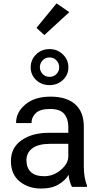

<svg xmlns="http://www.w3.org/2000/svg" viewBox="-20 -1094 580 1124"><path d="M43.9 -151.4Q43.9 -73.2 95.2 -31.7Q146.5 9.8 219.7 9.8Q283.2 9.8 323.5 -14.6Q363.8 -39.1 381.8 -70.8Q383.3 -51.3 388.9 -31.7Q394.5 -12.2 401.4 0H489.3V-7.8Q480.5 -29.3 475.6 -57.4Q470.7 -85.4 470.7 -117.2V-351.6Q470.7 -439.5 419.7 -483.9Q368.7 -528.3 275.9 -528.3Q183.1 -528.3 128.7 -482.7Q74.2 -437 74.2 -376V-373.5H164.6V-376Q164.6 -407.7 189.7 -431.9Q214.8 -456.1 273.4 -456.1Q332 -456.1 356 -427Q379.9 -397.9 379.9 -351.6V-316.4H263.7Q168 -316.4 106 -272.9Q43.9 -229.5 43.9 -151.4ZM134.8 -156.2Q134.8 -200.2 169.9 -226.1Q205.1 -252 273.4 -252H379.9V-178.2Q379.9 -136.7 336.4 -99.6Q293 -62.5 239.3 -62.5Q185.5 -62.5 160.2 -87.4Q134.8 -112.3 134.8 -156.2ZM159.7 -700.2Q159.7 -655.8 191.4 -625.7Q223.1 -595.7 270 -595.7Q315.9 -595.7 348.1 -625.7Q380.4 -655.8 380.4 -700.2Q380.4 -744.1 348.1 -775.4Q315.9 -806.6 270 -806.6Q223.1 -806.6 191.4 -775.4Q159.7 -744.1 159.7 -700.2ZM213.4 -700.2Q213.4 -722.7 229.2 -740.2Q245.1 -757.8 270 -757.8Q294.9 -757.8 310.8 -740.2Q326.7 -722.7 326.7 -700.2Q326.7 -677.7 310.8 -660.9Q294.9 -644 270 -644Q245.1 -644 229.2 -661.4Q213.4 -678.7 213.4 -700.2ZM193.4 -930.7 239.7 -888.7 385.7 -1022.9 311 -1074.2Z"/></svg>

Font: Roboto Flex
Style: Regular
Weight: 400
Designer: Berlow after Robertson
Foundry: Google
Version: Version 3.200;gftools[0.9.32]